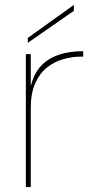

<svg xmlns="http://www.w3.org/2000/svg" viewBox="-20 -760 378 780"><path d="M105 -321 98 -341Q98 -393 111.5 -432.5Q125 -472 152.5 -498.5Q180 -525 221.5 -538.5Q263 -552 318 -552V-530H309Q273 -530 236.5 -519.5Q200 -509 170.5 -485.5Q141 -462 123 -421.5Q105 -381 105 -321ZM85 0V-540H105V0ZM93 -606 280 -740V-716L93 -586Z"/></svg>

Font: Poppins Variable
Style: Regular
Weight: 100
Designer: Jonny Pinhorn
Foundry: Indian Type Foundry
Version: Version 6.000